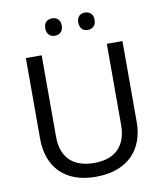

<svg xmlns="http://www.w3.org/2000/svg" viewBox="-97 -988 926 1077"><g transform="rotate(-10 365.5 -449.0)"><path d="M226 -859C226 -825 247 -809 273 -809C298 -809 320 -825 320 -859C320 -894 298 -908 273 -908C247 -908 226 -894 226 -859ZM414 -859C414 -825 435 -809 460 -809C485 -809 507 -825 507 -859C507 -894 485 -908 460 -908C435 -908 414 -894 414 -859ZM640 -252V-714H551V-252C551 -144 496 -68 367 -68C242 -68 180 -135 180 -251V-714H90V-254C90 -95 184 10 362 10C551 10 640 -104 640 -252Z"/></g></svg>

Font: Noto Sans Gurmukhi UI
Style: Regular
Weight: 400
Designer: Jelle Bosma - Monotype Design Team
Foundry: Monotype Imaging Inc.
Version: Version 2.004